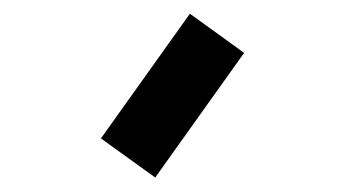

<svg xmlns="http://www.w3.org/2000/svg" viewBox="-20 -833 490 273"><path d="M200.7 -580.6 123.5 -636.2 250 -813.5 327.1 -757.8Z"/></svg>

Font: Anka/Coder Narrow
Style: Regular
Weight: 400
Width: 3
Monospace: yes
Version: Version 001.100